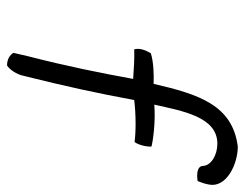

<svg xmlns="http://www.w3.org/2000/svg" viewBox="-95 -602 695 545"><g transform="rotate(90 252.5 -329.5)"><path d="M120 -363C143 -364 176 -362 204 -360C187 -267 169 -176 139 -59L130 -20C136 -10 148 -2 166 -2C178 -10 191 -29 195 -48C226 -172 244 -256 264 -363C305 -368 354 -368 383 -364C392 -375 397 -400 396 -412C381 -416 327 -424 277 -420C295 -499 311 -599 388 -599C419 -599 450 -582 451 -558C452 -541 475 -540 494 -543C498 -553 502 -564 504 -576C513 -625 446 -657 396 -657C279 -642 248 -548 218 -418C192 -419 155 -418 131 -410C122 -395 116 -378 120 -363Z"/></g></svg>

Font: Comica
Style: RgIta
Weight: 400
Designer: Jasper
Foundry: KineticPlasma Fonts/Cannot Into Space Fonts
Version: Version 0.89